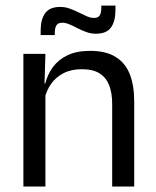

<svg xmlns="http://www.w3.org/2000/svg" viewBox="-20 -686 573 706"><path d="M392.5 0V-303.5Q392.5 -343 381.8 -371.5Q371 -400 346.8 -415.8Q322.5 -431.5 280.5 -431.5Q242 -431.5 213.8 -417Q185.5 -402.5 168 -377.8Q150.5 -353 143.5 -321.5L129 -379H146.5Q154.5 -412 174.5 -439.2Q194.5 -466.5 228.2 -482.8Q262 -499 311 -499Q369 -499 404.8 -477Q440.5 -455 457 -413.8Q473.5 -372.5 473.5 -312.5V0ZM66 0V-488H147L143.5 -371L147 -366.5V0ZM332.5 -562Q314.5 -562 297.8 -568Q281 -574 265.2 -582.2Q249.5 -590.5 235.2 -596.5Q221 -602.5 208.5 -602.5Q194 -602.5 187.8 -593.2Q181.5 -584 181.5 -565.5V-557H129.5V-573.5Q129.5 -614.5 146 -637.5Q162.5 -660.5 201.5 -660.5Q220 -660.5 237 -654.2Q254 -648 269.5 -640.2Q285 -632.5 299 -626.2Q313 -620 325.5 -620Q340.5 -620 346.5 -629.2Q352.5 -638.5 352.5 -657.5V-665.5H404.5V-649Q404.5 -607.5 388 -584.8Q371.5 -562 332.5 -562Z"/></svg>

Font: Anek Telugu Medium
Style: Regular
Weight: 400
Version: Version 1.003